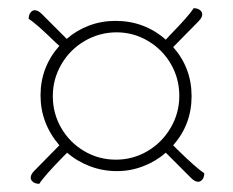

<svg xmlns="http://www.w3.org/2000/svg" viewBox="-20 -610 569 469"><path d="M479 -187Q479 -176 473 -170Q469 -166 464 -166Q456 -166 447 -175L385 -237Q361 -216 330 -204Q299 -192 266 -192Q231 -192 199.5 -204Q168 -216 144 -237L134 -227Q87 -179 76 -161Q65 -161 59 -167Q55 -171 55 -176Q55 -184 64 -193L125 -255Q79 -309 79 -377Q79 -446 125 -498L116 -506Q68 -553 50 -564Q50 -575 56 -581Q60 -585 65 -585Q73 -585 82 -576L143 -515Q167 -536 197.5 -547.5Q228 -559 262 -559Q333 -559 385 -513L395 -524Q442 -572 453 -590Q464 -590 470 -584Q474 -580 474 -575Q474 -567 465 -558L403 -495Q448 -444 448 -375Q448 -306 403 -255L413 -245Q461 -198 479 -187ZM418 -376Q418 -418 397.5 -453.5Q377 -489 341.5 -510Q306 -531 265 -531Q223 -531 187 -510Q151 -489 130 -453Q109 -417 109 -375Q109 -333 129.5 -297.5Q150 -262 185.5 -241Q221 -220 263 -220Q305 -220 340.5 -241Q376 -262 397 -298Q418 -334 418 -376Z"/></svg>

Font: Arima Madurai Thin
Style: Regular
Weight: 250
Designer: Joana Correia and Natanael Gama
Foundry: NDISCOVER
Version: Version 1.020; ttfautohint (v1.5) -l 7 -r 28 -G 50 -x 13 -D 